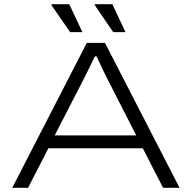

<svg xmlns="http://www.w3.org/2000/svg" viewBox="-20 -889 908 909"><path d="M38 0 391 -686H477L830 0H752L656 -187H209L113 0ZM239 -248H625L505 -483Q498 -496 489 -514Q480 -532 470.5 -551.5Q461 -571 452.5 -590Q444 -609 437 -622H429Q418 -599 404.5 -571.5Q391 -544 379 -520Q367 -496 360 -483ZM516 -737 429 -864V-869H512L574 -737ZM312 -737 224 -864V-869H308L370 -737Z"/></svg>

Font: Archivo Expanded ExtraLight
Style: Regular
Weight: 250
Width: 7
Designer: Hector Gatti
Foundry: Omnibus-Type
Version: Version 2.001